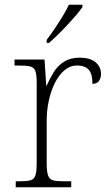

<svg xmlns="http://www.w3.org/2000/svg" viewBox="-20 -786 459 806"><path d="M46 0V-25H64Q92 -25 107.5 -29Q123 -33 128.5 -49.5Q134 -66 134 -101V-439Q134 -473 128.5 -488Q123 -503 106.5 -507Q90 -511 56 -511H41V-536H167L174 -427H176Q189 -456 205.5 -483Q222 -510 249 -527Q276 -544 315 -544Q357 -544 380.5 -525Q404 -506 404 -475Q404 -459 395.5 -446.5Q387 -434 368 -434Q368 -463 361 -479.5Q354 -496 339.5 -503.5Q325 -511 303 -511Q274 -511 250.5 -491Q227 -471 210.5 -438Q194 -405 185 -364Q176 -323 176 -280V-100Q176 -65 182 -49Q188 -33 203 -29Q218 -25 246 -25H279V0ZM176 -619Q191 -638 208.5 -664Q226 -690 242.5 -717Q259 -744 269 -766H326V-756Q317 -743 300 -723Q283 -703 262.5 -681Q242 -659 222 -639.5Q202 -620 186 -606H176Z"/></svg>

Font: Noto Serif Bengali ExtraLight
Style: Regular
Weight: 250
Version: Version 2.003